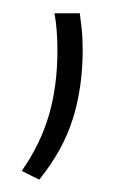

<svg xmlns="http://www.w3.org/2000/svg" viewBox="-20 -140 203 296"><path d="M103 -119.5Q104 -112 105.8 -96.8Q107.5 -81.5 107.5 -63.5Q107.5 -6 92.5 42.5Q77.5 91 40.5 137L13.5 123.5Q42.5 82 55.5 37.2Q68.5 -7.5 68.5 -62Q68.5 -77 67.5 -91.5Q66.5 -106 64 -119.5Z"/></svg>

Font: Anek Latin ExtraLight
Style: Regular
Weight: 250
Designer: Yesha Goshar
Foundry: Ek Type
Version: Version 1.003